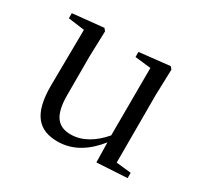

<svg xmlns="http://www.w3.org/2000/svg" viewBox="-118 -678 889 847"><g transform="rotate(30 326.5 -254.0)"><path d="M456 9 610 0V-27L534 -35V-380L538 -511L528 -523L373 -506V-480L454 -471L453 -127C407 -73 353 -41 296 -41C231 -41 196 -78 196 -185V-380L200 -511L190 -523L33 -507V-481L116 -470L113 -186C112 -37 166 15 261 15C340 15 403 -28 454 -92Z"/></g></svg>

Font: Harano Aji Mincho KR
Style: Regular
Weight: 400
Foundry: Masamichi Hosoda
Version: HaranoAjiMinchoKR-Regular version 20230610;ttx 4.39.4